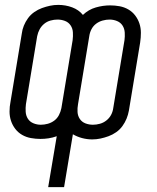

<svg xmlns="http://www.w3.org/2000/svg" viewBox="-20 -560 640 785"><path d="M177 205 212 -3Q195 3 178.5 5.5Q162 8 145 8Q126 8 106.5 4.5Q87 1 70.5 -8.5Q54 -18 42.5 -33Q31 -48 25 -66Q19 -84 19 -104Q19 -124 23 -144L69 -422Q71 -439 77.5 -455Q84 -471 94.5 -485.5Q105 -500 120 -510.5Q135 -521 151.5 -527Q168 -533 184.5 -536.5Q201 -540 218 -540Q248 -540 275 -530Q302 -520 319 -499Q342 -521 371.5 -529.5Q401 -538 430 -538Q450 -538 469 -534.5Q488 -531 504.5 -521.5Q521 -512 532.5 -497Q544 -482 550 -464Q556 -446 556 -426Q556 -406 553 -386L507 -108Q504 -91 497.5 -75Q491 -59 480.5 -44.5Q470 -30 455 -19.5Q440 -9 423.5 -3Q407 3 390.5 6.5Q374 10 357 10Q336 10 315.5 4.5Q295 -1 278 -11L242 205ZM147 -50Q161 -50 175.5 -54Q190 -58 202 -67Q214 -76 221 -89.5Q228 -103 231 -118L277 -396Q279 -412 278 -428Q277 -444 268.5 -456.5Q260 -469 245.5 -474.5Q231 -480 215 -480Q201 -480 186.5 -476Q172 -472 160.5 -462.5Q149 -453 142 -440Q135 -427 132 -412L86 -134Q84 -119 85 -103Q86 -87 94 -74.5Q102 -62 116.5 -56Q131 -50 147 -50ZM360 -50Q374 -50 388.5 -54Q403 -58 415 -67.5Q427 -77 434 -90Q441 -103 443 -118L489 -396Q491 -411 490 -427Q489 -443 481 -455.5Q473 -468 458.5 -474Q444 -480 428 -480Q414 -480 399.5 -476Q385 -472 373 -463Q361 -454 354 -440.5Q347 -427 345 -412L299 -134Q296 -118 297 -102Q298 -86 306.5 -73.5Q315 -61 329.5 -55.5Q344 -50 360 -50Z"/></svg>

Font: Iosevka Curly Light Extended
Style: Italic
Weight: 300
Width: 7
Italic angle: -9°
Monospace: yes
Designer: Belleve Invis
Foundry: Belleve Invis
Version: Version 11.1.0; ttfautohint (v1.8.3)